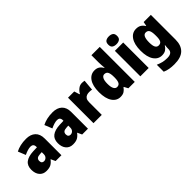

<svg xmlns="http://www.w3.org/2000/svg" viewBox="62 -1741 2947 2947"><g transform="rotate(-45 1535.5 -268.0)"><path d="M310 -563Q407 -563 462 -512Q517 -461 517 -363V0H391L357 -73H354Q322 -30 285.5 -10Q249 10 186 10Q115 10 73.5 -38.5Q32 -87 32 -169Q32 -258 88.5 -301Q145 -344 252 -349L337 -352V-362Q337 -398 320.5 -414Q304 -430 275 -430Q245 -430 209 -419Q173 -408 134 -389L84 -513Q129 -537 185.5 -550Q242 -563 310 -563ZM299 -245Q253 -243 233.5 -226.5Q214 -210 214 -179Q214 -150 227.5 -136.5Q241 -123 263 -123Q294 -123 315.5 -145Q337 -167 337 -202V-247Z M886 -563Q983 -563 1038 -512Q1093 -461 1093 -363V0H967L933 -73H930Q898 -30 861.5 -10Q825 10 762 10Q691 10 649.5 -38.5Q608 -87 608 -169Q608 -258 664.5 -301Q721 -344 828 -349L913 -352V-362Q913 -398 896.5 -414Q880 -430 851 -430Q821 -430 785 -419Q749 -408 710 -389L660 -513Q705 -537 761.5 -550Q818 -563 886 -563ZM875 -245Q829 -243 809.5 -226.5Q790 -210 790 -179Q790 -150 803.5 -136.5Q817 -123 839 -123Q870 -123 891.5 -145Q913 -167 913 -202V-247Z M1523 -563Q1537 -563 1551.5 -561Q1566 -559 1577 -557L1561 -379Q1551 -382 1537.5 -383.5Q1524 -385 1502 -385Q1475 -385 1450 -376Q1425 -367 1409 -343Q1393 -319 1393 -274V0H1213V-553H1348L1375 -465H1384Q1403 -503 1440.5 -533Q1478 -563 1523 -563Z M1793 10Q1710 10 1659 -64.5Q1608 -139 1608 -277Q1608 -415 1659.5 -489Q1711 -563 1796 -563Q1845 -563 1877 -541.5Q1909 -520 1931 -482H1936Q1933 -509 1930.5 -542Q1928 -575 1928 -603V-760H2109V0H1970L1936 -64H1928Q1906 -31 1875 -10.5Q1844 10 1793 10ZM1862 -135Q1903 -135 1920 -165.5Q1937 -196 1938 -261V-282Q1938 -348 1921.5 -381.5Q1905 -415 1861 -415Q1829 -415 1810 -380.5Q1791 -346 1791 -276Q1791 -203 1810.5 -169Q1830 -135 1862 -135Z M2321 -776Q2363 -776 2390 -757.5Q2417 -739 2417 -691Q2417 -644 2389.5 -625.5Q2362 -607 2321 -607Q2278 -607 2251.5 -625.5Q2225 -644 2225 -691Q2225 -739 2251.5 -757.5Q2278 -776 2321 -776ZM2411 -553V0H2230V-553Z M2698 -563Q2749 -563 2781.5 -542.5Q2814 -522 2836 -485H2842L2855 -553H3011V-17Q3011 108 2943 174Q2875 240 2731 240Q2671 240 2624 231.5Q2577 223 2534 204V53Q2582 74 2624.5 84.5Q2667 95 2722 95Q2831 95 2831 10V1Q2831 -13 2832.5 -32.5Q2834 -52 2837 -70H2831Q2810 -34 2778 -12Q2746 10 2694 10Q2611 10 2560.5 -64Q2510 -138 2510 -275Q2510 -413 2561.5 -488Q2613 -563 2698 -563ZM2763 -418Q2693 -418 2693 -272Q2693 -200 2711 -167.5Q2729 -135 2765 -135Q2807 -135 2823.5 -164.5Q2840 -194 2840 -256V-281Q2840 -349 2824 -383.5Q2808 -418 2763 -418Z"/></g></svg>

Font: Noto Sans Malayalam SemiCondensed Black
Style: Regular
Weight: 900
Width: 4
Designer: Jelle Bosma - Monotype Design Team
Foundry: Monotype Imaging Inc.
Version: Version 2.104; ttfautohint (v1.8.4.7-5d5b)